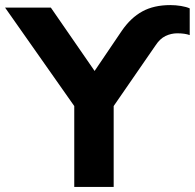

<svg xmlns="http://www.w3.org/2000/svg" viewBox="-54 -735 766 755"><path d="M238 0V-318L-34 -705H146L318 -456L425 -614Q460 -665 505.5 -690Q551 -715 616 -715Q637 -715 658 -711.5Q679 -708 692 -702V-597Q673 -604 643 -604Q619 -604 597 -593.5Q575 -583 558 -557L393 -318V0Z"/></svg>

Font: Nunito Sans ExtraBold
Style: Regular
Weight: 800
Designer: Vernon Adams
Foundry: Vernon Adams
Version: Version 3.101; ttfautohint (v1.8.4.7-5d5b);gftools[0.9.27]